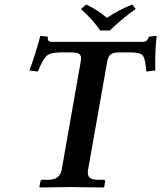

<svg xmlns="http://www.w3.org/2000/svg" viewBox="-20 -832 716 853"><path d="M209 -646H615.2Q619.1 -646 622.1 -647Q625 -647.9 627.4 -648.9Q629.9 -649.9 631.8 -651.9Q633.8 -653.8 635 -655.5Q636.2 -657.2 637.7 -659.7Q639.2 -662.1 639.2 -663.1Q639.2 -664.1 640.1 -666.5L641.1 -668.9L675.8 -672.9Q668 -598.6 669.9 -519L629.9 -514.2Q626 -572.3 614 -585.7Q602.1 -599.1 561 -599.1H508.8Q482.9 -599.1 471.4 -590.1Q460 -581.1 456.1 -557.1L371.1 -77.1Q367.2 -54.2 377.7 -43.7Q388.2 -33.2 416 -33.2H440.9Q447.8 -33.2 446.8 -23.9L442.9 -1L440.9 1Q327.1 -1 289.1 -1L157.2 1L154.8 -1L159.2 -23.9Q160.2 -32.7 168 -33.2H192.9Q246.1 -33.2 253.9 -77.1L338.9 -560.1Q342.8 -582 334 -590.6Q325.2 -599.1 298.8 -599.1H248Q206.1 -599.1 189 -585.4Q171.9 -571.8 147.9 -514.2L110.8 -519Q139.6 -597.2 159.2 -672.9L192.9 -668.9Q189 -646 209 -646ZM424.8 -696.8Q396 -740.7 339.8 -792L362.8 -812Q414.6 -787.1 455.1 -752.9Q511.2 -790 567.9 -812L583 -792Q528.8 -754.9 467.8 -696.8Z"/></svg>

Font: Linux Libertine
Style: Semibold Italic
Weight: 600
Italic angle: -11.5°
Designer: Philipp H. Poll
Foundry: Philipp H. Poll
Version: Version 5.1.2 ; ttfautohint (v0.9)